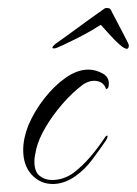

<svg xmlns="http://www.w3.org/2000/svg" viewBox="-20 -445 342 480"><path d="M112 15Q81 15 59.5 -8Q38 -31 38 -70Q38 -99 51 -132Q66 -167 90.5 -198.5Q115 -230 144 -250.5Q173 -271 201 -271Q220 -271 238 -260.5Q256 -250 251 -227Q250 -224 247.5 -223Q245 -222 245 -223Q238 -243 215 -243Q202 -243 188 -234Q160 -213 135.5 -184.5Q111 -156 94 -127Q77 -98 71 -74Q69 -64 67.5 -56.5Q66 -49 66 -41Q66 -16 79 -5.5Q92 5 110 5Q139 5 164 -13Q186 -30 205 -52Q224 -74 242 -101Q245 -106 248 -106Q249 -106 249 -104Q249 -101 245 -94Q230 -72 211 -46.5Q192 -21 169 -5Q155 5 140.5 10Q126 15 112 15ZM297 -323Q291 -323 279 -333.5Q267 -344 254.5 -358Q242 -372 232 -383Q226 -379 209 -369Q192 -359 172 -349Q152 -339 136 -331.5Q120 -324 116 -324H114Q111 -324 111 -326Q111 -328 114.5 -331.5Q118 -335 121 -337Q148 -356 175 -376Q202 -396 239 -422Q242 -425 248 -425Q255 -425 258 -419Q258 -418 265 -405Q272 -392 280.5 -375.5Q289 -359 295 -347.5Q301 -336 300 -337Q302 -335 302 -331Q302 -323 297 -323Z"/></svg>

Font: The Nautigal
Style: Regular
Weight: 400
Designer: Robert E. Leuschke
Foundry: Robert E. Leuschke
Version: Version 1.100; ttfautohint (v1.8.3)